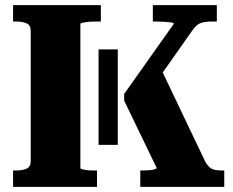

<svg xmlns="http://www.w3.org/2000/svg" viewBox="-20 -730 911 750"><path d="M365 -164V-537H440V-164ZM31 0V-64H41Q67 -64 83.5 -71Q100 -78 100 -100V-610Q100 -632 83.5 -639Q67 -646 41 -646H31V-710H374V-646H364Q352 -646 339 -645.5Q326 -645 316 -643.5Q306 -642 300 -640.5Q294 -639 294 -636V-74Q294 -71 299 -69.5Q304 -68 312 -66.5Q320 -65 330 -64.5Q340 -64 350 -64H359V0ZM528 0V-64H537Q550 -64 562.5 -65Q575 -66 583.5 -68.5Q592 -71 592 -74L465 -337V-363L659 -637Q659 -641 647.5 -642.5Q636 -644 619.5 -645Q603 -646 588 -646H577V-710H827V-646H809Q783 -646 765.5 -640.5Q748 -635 732 -612L556 -362L607 -465L783 -96Q791 -83 799.5 -76Q808 -69 819.5 -66.5Q831 -64 846 -64H856V0Z"/></svg>

Font: Roboto Serif 36pt
Style: Bold
Weight: 700
Version: Version 1.008